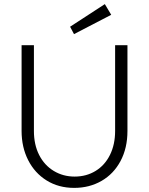

<svg xmlns="http://www.w3.org/2000/svg" viewBox="-20 -904 725 934"><path d="M85 -267V-684H145V-267Q145 -200 170.5 -150Q196 -100 241.5 -72.5Q287 -45 343 -45Q400 -45 445 -72.5Q490 -100 515 -150.5Q540 -201 540 -267V-684H600V-267Q600 -184 566.5 -121Q533 -58 474 -24Q415 10 341 10Q265 10 207 -26Q149 -62 117 -125Q85 -188 85 -267ZM321 -774 490 -884 521 -832 340 -738Z"/></svg>

Font: Bellota Text
Style: Regular
Weight: 400
Designer: Kemie Guaida
Foundry: Kemie Guaida
Version: Version 4.001